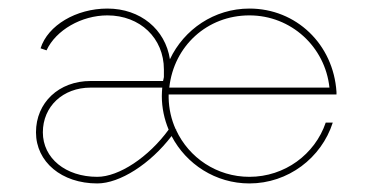

<svg xmlns="http://www.w3.org/2000/svg" viewBox="-20 -425 872 453"><path d="M377.9 -202.1H773.9V-208C766.6 -320.8 678.7 -404.8 568.4 -404.8C485.4 -404.8 414.1 -355.5 380.9 -285.2C370.1 -355.5 311.5 -404.8 233.4 -404.8C159.7 -404.8 92.8 -365.2 75.7 -311L89.8 -306.2C111.8 -354 172.4 -388.7 233.4 -388.7C310.5 -388.7 366.7 -335 366.7 -261.2V-243.2C366.2 -239.7 365.2 -236.8 364.7 -233.9H193.8C119.1 -233.9 64.9 -183.1 64.9 -112.8C64.9 -43 125.5 7.8 209.5 7.8C262.7 7.8 334.5 -38.1 384.8 -104C419.4 -37.6 488.8 7.8 568.4 7.8C659.7 7.8 738.3 -52.2 765.1 -135.7H748.5C723.1 -61 651.9 -7.8 568.4 -7.8C491.7 -7.8 425.8 -52.7 395.5 -118.2C395.5 -118.7 396 -118.7 396 -119.1L394.5 -120.1C384.3 -142.6 378.4 -168 377.9 -194.3ZM568.4 -388.7C667 -388.7 747.1 -314.5 757.3 -218.3H379.4C390.1 -316.4 468.8 -388.7 568.4 -388.7ZM209.5 -7.8C134.8 -7.8 81.1 -51.8 81.1 -112.8C81.1 -173.8 128.4 -218.3 193.8 -218.3H362.8C362.3 -211.9 361.8 -205.1 361.8 -198.2C361.8 -170.4 367.7 -143.6 377.9 -119.1C330.6 -54.2 260.7 -7.8 209.5 -7.8Z"/></svg>

Font: Now Thin
Style: Regular
Weight: 100
Designer: Alfredo Marco Pradil
Foundry: Alfredo Marco Pradil
Version: Version 1.200;hotconv 1.0.109;makeotfexe 2.5.65596